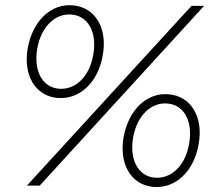

<svg xmlns="http://www.w3.org/2000/svg" viewBox="-20 -724 853 749"><path d="M85 0H135L776 -701H727ZM577 5C665 13 737 -56 755 -162C774 -268 725 -348 640 -356C554 -365 481 -296 462 -188C444 -83 492 -3 577 5ZM583 -31C519 -37 485 -100 499 -186C514 -273 570 -327 635 -320C698 -314 733 -251 718 -165C704 -78 648 -25 583 -31ZM203 -342C291 -334 363 -403 381 -509C400 -615 351 -695 266 -703C180 -712 107 -643 88 -535C70 -430 118 -350 203 -342ZM209 -378C145 -384 111 -447 125 -533C140 -620 196 -674 261 -667C324 -661 359 -598 344 -512C330 -425 274 -372 209 -378Z"/></svg>

Font: Fixel Text 20240404 ExtraLight
Style: Italic
Weight: 200
Width: 4
Italic angle: -10°
Designer: AlfaBravo + MacPaw
Foundry: Kyrylo Tkachov, Marchela Mozhyna, Serhii Makarenko, Maria Weinstein, Zakhar Kryvoshyya
Version: Version 1.211;Glyphs 3.2 (3225)